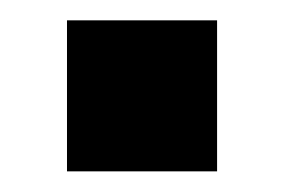

<svg xmlns="http://www.w3.org/2000/svg" viewBox="-20 -166 275 186"><path d="M190.3 -146.3V0H44.9V-146.3Z"/></svg>

Font: Pathway Extreme 8pt Thin
Style: Regular
Weight: 100
Version: Version 1.001;gftools[0.9.26]